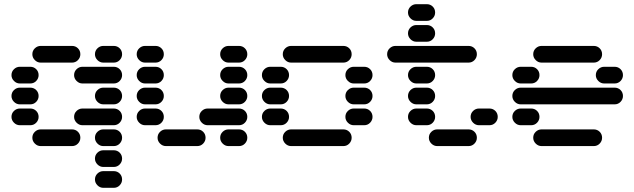

<svg xmlns="http://www.w3.org/2000/svg" viewBox="-20 -710 3040 920"><path d="M435 150Q435 166 447 178Q459 190 475 190H525Q542 190 553.5 178Q565 166 565 150Q565 133 553.5 121.5Q542 110 525 110H475Q459 110 447 121.5Q435 133 435 150ZM435 50Q435 66 447 78Q459 90 475 90H525Q542 90 553.5 78Q565 66 565 50Q565 33 553.5 21.5Q542 10 525 10H475Q459 10 447 21.5Q435 33 435 50ZM435 -50Q435 -34 447 -22Q459 -10 475 -10H525Q542 -10 553.5 -22Q565 -34 565 -50Q565 -67 553.5 -78.5Q542 -90 525 -90H475Q459 -90 447 -78.5Q435 -67 435 -50ZM135 -50Q135 -34 147 -22Q159 -10 175 -10H325Q342 -10 353.5 -22Q365 -34 365 -50Q365 -67 353.5 -78.5Q342 -90 325 -90H175Q159 -90 147 -78.5Q135 -67 135 -50ZM335 -150Q335 -134 347 -122Q359 -110 375 -110H525Q542 -110 553.5 -122Q565 -134 565 -150Q565 -167 553.5 -178.5Q542 -190 525 -190H375Q359 -190 347 -178.5Q335 -167 335 -150ZM35 -150Q35 -134 47 -122Q59 -110 75 -110H125Q142 -110 153.5 -122Q165 -134 165 -150Q165 -167 153.5 -178.5Q142 -190 125 -190H75Q59 -190 47 -178.5Q35 -167 35 -150ZM435 -250Q435 -234 447 -222Q459 -210 475 -210H525Q542 -210 553.5 -222Q565 -234 565 -250Q565 -267 553.5 -278.5Q542 -290 525 -290H475Q459 -290 447 -278.5Q435 -267 435 -250ZM35 -250Q35 -234 47 -222Q59 -210 75 -210H125Q142 -210 153.5 -222Q165 -234 165 -250Q165 -267 153.5 -278.5Q142 -290 125 -290H75Q59 -290 47 -278.5Q35 -267 35 -250ZM335 -350Q335 -334 347 -322Q359 -310 375 -310H525Q542 -310 553.5 -322Q565 -334 565 -350Q565 -367 553.5 -378.5Q542 -390 525 -390H375Q359 -390 347 -378.5Q335 -367 335 -350ZM35 -350Q35 -334 47 -322Q59 -310 75 -310H125Q142 -310 153.5 -322Q165 -334 165 -350Q165 -367 153.5 -378.5Q142 -390 125 -390H75Q59 -390 47 -378.5Q35 -367 35 -350ZM435 -450Q435 -434 447 -422Q459 -410 475 -410H525Q542 -410 553.5 -422Q565 -434 565 -450Q565 -467 553.5 -478.5Q542 -490 525 -490H475Q459 -490 447 -478.5Q435 -467 435 -450ZM135 -450Q135 -434 147 -422Q159 -410 175 -410H325Q342 -410 353.5 -422Q365 -434 365 -450Q365 -467 353.5 -478.5Q342 -490 325 -490H175Q159 -490 147 -478.5Q135 -467 135 -450Z M1035 -50Q1035 -34 1047 -22Q1059 -10 1075 -10H1125Q1142 -10 1153.5 -22Q1165 -34 1165 -50Q1165 -67 1153.5 -78.5Q1142 -90 1125 -90H1075Q1059 -90 1047 -78.5Q1035 -67 1035 -50ZM735 -50Q735 -34 747 -22Q759 -10 775 -10H925Q942 -10 953.5 -22Q965 -34 965 -50Q965 -67 953.5 -78.5Q942 -90 925 -90H775Q759 -90 747 -78.5Q735 -67 735 -50ZM935 -150Q935 -134 947 -122Q959 -110 975 -110H1125Q1142 -110 1153.5 -122Q1165 -134 1165 -150Q1165 -167 1153.5 -178.5Q1142 -190 1125 -190H975Q959 -190 947 -178.5Q935 -167 935 -150ZM635 -150Q635 -134 647 -122Q659 -110 675 -110H725Q742 -110 753.5 -122Q765 -134 765 -150Q765 -167 753.5 -178.5Q742 -190 725 -190H675Q659 -190 647 -178.5Q635 -167 635 -150ZM1035 -250Q1035 -234 1047 -222Q1059 -210 1075 -210H1125Q1142 -210 1153.5 -222Q1165 -234 1165 -250Q1165 -267 1153.5 -278.5Q1142 -290 1125 -290H1075Q1059 -290 1047 -278.5Q1035 -267 1035 -250ZM635 -250Q635 -234 647 -222Q659 -210 675 -210H725Q742 -210 753.5 -222Q765 -234 765 -250Q765 -267 753.5 -278.5Q742 -290 725 -290H675Q659 -290 647 -278.5Q635 -267 635 -250ZM1035 -350Q1035 -334 1047 -322Q1059 -310 1075 -310H1125Q1142 -310 1153.5 -322Q1165 -334 1165 -350Q1165 -367 1153.5 -378.5Q1142 -390 1125 -390H1075Q1059 -390 1047 -378.5Q1035 -367 1035 -350ZM635 -350Q635 -334 647 -322Q659 -310 675 -310H725Q742 -310 753.5 -322Q765 -334 765 -350Q765 -367 753.5 -378.5Q742 -390 725 -390H675Q659 -390 647 -378.5Q635 -367 635 -350ZM1035 -450Q1035 -434 1047 -422Q1059 -410 1075 -410H1125Q1142 -410 1153.5 -422Q1165 -434 1165 -450Q1165 -467 1153.5 -478.5Q1142 -490 1125 -490H1075Q1059 -490 1047 -478.5Q1035 -467 1035 -450ZM635 -450Q635 -434 647 -422Q659 -410 675 -410H725Q742 -410 753.5 -422Q765 -434 765 -450Q765 -467 753.5 -478.5Q742 -490 725 -490H675Q659 -490 647 -478.5Q635 -467 635 -450Z M1335 -50Q1335 -34 1347 -22Q1359 -10 1375 -10H1625Q1642 -10 1653.5 -22Q1665 -34 1665 -50Q1665 -67 1653.5 -78.5Q1642 -90 1625 -90H1375Q1359 -90 1347 -78.5Q1335 -67 1335 -50ZM1635 -150Q1635 -134 1647 -122Q1659 -110 1675 -110H1725Q1742 -110 1753.5 -122Q1765 -134 1765 -150Q1765 -167 1753.5 -178.5Q1742 -190 1725 -190H1675Q1659 -190 1647 -178.5Q1635 -167 1635 -150ZM1235 -150Q1235 -134 1247 -122Q1259 -110 1275 -110H1325Q1342 -110 1353.5 -122Q1365 -134 1365 -150Q1365 -167 1353.5 -178.5Q1342 -190 1325 -190H1275Q1259 -190 1247 -178.5Q1235 -167 1235 -150ZM1635 -250Q1635 -234 1647 -222Q1659 -210 1675 -210H1725Q1742 -210 1753.5 -222Q1765 -234 1765 -250Q1765 -267 1753.5 -278.5Q1742 -290 1725 -290H1675Q1659 -290 1647 -278.5Q1635 -267 1635 -250ZM1235 -250Q1235 -234 1247 -222Q1259 -210 1275 -210H1325Q1342 -210 1353.5 -222Q1365 -234 1365 -250Q1365 -267 1353.5 -278.5Q1342 -290 1325 -290H1275Q1259 -290 1247 -278.5Q1235 -267 1235 -250ZM1635 -350Q1635 -334 1647 -322Q1659 -310 1675 -310H1725Q1742 -310 1753.5 -322Q1765 -334 1765 -350Q1765 -367 1753.5 -378.5Q1742 -390 1725 -390H1675Q1659 -390 1647 -378.5Q1635 -367 1635 -350ZM1235 -350Q1235 -334 1247 -322Q1259 -310 1275 -310H1325Q1342 -310 1353.5 -322Q1365 -334 1365 -350Q1365 -367 1353.5 -378.5Q1342 -390 1325 -390H1275Q1259 -390 1247 -378.5Q1235 -367 1235 -350ZM1335 -450Q1335 -434 1347 -422Q1359 -410 1375 -410H1625Q1642 -410 1653.5 -422Q1665 -434 1665 -450Q1665 -467 1653.5 -478.5Q1642 -490 1625 -490H1375Q1359 -490 1347 -478.5Q1335 -467 1335 -450Z M2035 -50Q2035 -34 2047 -22Q2059 -10 2075 -10H2225Q2242 -10 2253.5 -22Q2265 -34 2265 -50Q2265 -67 2253.5 -78.5Q2242 -90 2225 -90H2075Q2059 -90 2047 -78.5Q2035 -67 2035 -50ZM2235 -150Q2235 -134 2247 -122Q2259 -110 2275 -110H2325Q2342 -110 2353.5 -122Q2365 -134 2365 -150Q2365 -167 2353.5 -178.5Q2342 -190 2325 -190H2275Q2259 -190 2247 -178.5Q2235 -167 2235 -150ZM1935 -150Q1935 -134 1947 -122Q1959 -110 1975 -110H2025Q2042 -110 2053.5 -122Q2065 -134 2065 -150Q2065 -167 2053.5 -178.5Q2042 -190 2025 -190H1975Q1959 -190 1947 -178.5Q1935 -167 1935 -150ZM1935 -250Q1935 -234 1947 -222Q1959 -210 1975 -210H2025Q2042 -210 2053.5 -222Q2065 -234 2065 -250Q2065 -267 2053.5 -278.5Q2042 -290 2025 -290H1975Q1959 -290 1947 -278.5Q1935 -267 1935 -250ZM1935 -350Q1935 -334 1947 -322Q1959 -310 1975 -310H2025Q2042 -310 2053.5 -322Q2065 -334 2065 -350Q2065 -367 2053.5 -378.5Q2042 -390 2025 -390H1975Q1959 -390 1947 -378.5Q1935 -367 1935 -350ZM1835 -450Q1835 -434 1847 -422Q1859 -410 1875 -410H2225Q2242 -410 2253.5 -422Q2265 -434 2265 -450Q2265 -467 2253.5 -478.5Q2242 -490 2225 -490H1875Q1859 -490 1847 -478.5Q1835 -467 1835 -450ZM1935 -550Q1935 -534 1947 -522Q1959 -510 1975 -510H2025Q2042 -510 2053.5 -522Q2065 -534 2065 -550Q2065 -567 2053.5 -578.5Q2042 -590 2025 -590H1975Q1959 -590 1947 -578.5Q1935 -567 1935 -550ZM1935 -650Q1935 -634 1947 -622Q1959 -610 1975 -610H2025Q2042 -610 2053.5 -622Q2065 -634 2065 -650Q2065 -667 2053.5 -678.5Q2042 -690 2025 -690H1975Q1959 -690 1947 -678.5Q1935 -667 1935 -650Z M2535 -50Q2535 -34 2547 -22Q2559 -10 2575 -10H2825Q2842 -10 2853.5 -22Q2865 -34 2865 -50Q2865 -67 2853.5 -78.5Q2842 -90 2825 -90H2575Q2559 -90 2547 -78.5Q2535 -67 2535 -50ZM2435 -150Q2435 -134 2447 -122Q2459 -110 2475 -110H2525Q2542 -110 2553.5 -122Q2565 -134 2565 -150Q2565 -167 2553.5 -178.5Q2542 -190 2525 -190H2475Q2459 -190 2447 -178.5Q2435 -167 2435 -150ZM2435 -250Q2435 -234 2447 -222Q2459 -210 2475 -210H2925Q2942 -210 2953.5 -222Q2965 -234 2965 -250Q2965 -267 2953.5 -278.5Q2942 -290 2925 -290H2475Q2459 -290 2447 -278.5Q2435 -267 2435 -250ZM2835 -350Q2835 -334 2847 -322Q2859 -310 2875 -310H2925Q2942 -310 2953.5 -322Q2965 -334 2965 -350Q2965 -367 2953.5 -378.5Q2942 -390 2925 -390H2875Q2859 -390 2847 -378.5Q2835 -367 2835 -350ZM2435 -350Q2435 -334 2447 -322Q2459 -310 2475 -310H2525Q2542 -310 2553.5 -322Q2565 -334 2565 -350Q2565 -367 2553.5 -378.5Q2542 -390 2525 -390H2475Q2459 -390 2447 -378.5Q2435 -367 2435 -350ZM2535 -450Q2535 -434 2547 -422Q2559 -410 2575 -410H2825Q2842 -410 2853.5 -422Q2865 -434 2865 -450Q2865 -467 2853.5 -478.5Q2842 -490 2825 -490H2575Q2559 -490 2547 -478.5Q2535 -467 2535 -450Z"/></svg>

Font: Matrix Sans Raster
Style: Regular
Weight: 400
Designer: Brad Neil
Version: Version 1.100